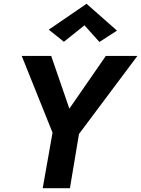

<svg xmlns="http://www.w3.org/2000/svg" viewBox="-20 -996 747 1016"><path d="M540 -700 347 -421 251 -700H95L258 -294L206 0H350L398 -287L707 -700ZM427 -862 506 -774 599 -834 438 -976 238 -839 318 -775Z"/></svg>

Font: Jost SemiBold
Style: Italic
Weight: 600
Italic angle: -5°
Version: Version 3.710